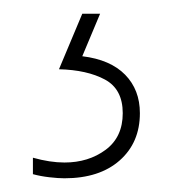

<svg xmlns="http://www.w3.org/2000/svg" viewBox="-20 -20 265 280"><path d="M184 145Q184 188 154.5 214Q125 240 74 240Q65 240 52 238.5Q39 237 28 234V210Q53 217 74 217Q109 217 134 198.5Q159 180 159 145Q159 110 133 96Q107 82 66 81L100 0H126L100 62Q141 67 162.5 89Q184 111 184 145Z"/></svg>

Font: Noto Sans Lao ExtraCondensed Thin
Style: Regular
Weight: 100
Width: 2
Designer: Monotype Design Team
Foundry: Monotype Imaging Inc.
Version: Version 2.003; ttfautohint (v1.8.4.7-5d5b)